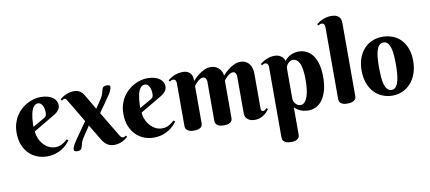

<svg xmlns="http://www.w3.org/2000/svg" viewBox="-84 -1082 3700 1654"><g transform="rotate(-10 1766.0 -255.0)"><path d="M187 -224.1Q187 -208.5 191.7 -190.2Q196.3 -171.9 205.1 -153.3Q213.9 -134.8 226.8 -117.9Q239.7 -101.1 256.6 -87.9Q273.4 -74.7 293.9 -66.9Q314.5 -59.1 338.9 -59.1Q356 -59.1 370.6 -63Q385.3 -66.9 397.9 -73.7Q410.6 -80.6 422.4 -89.6Q434.1 -98.6 445.8 -108.9L458 -97.2Q446.8 -82 429.2 -64Q411.6 -45.9 386.7 -30Q361.8 -14.2 328.6 -3.7Q295.4 6.8 252.9 6.8Q210.4 6.8 170.2 -8.5Q129.9 -23.9 98.6 -54.7Q67.4 -85.4 48.6 -131.3Q29.8 -177.2 29.8 -238.8Q29.8 -283.2 41 -320.3Q52.2 -357.4 71.5 -387.2Q90.8 -417 116.5 -439.5Q142.1 -461.9 170.4 -476.8Q198.7 -491.7 228.3 -499.3Q257.8 -506.8 285.2 -506.8Q321.3 -506.8 348.1 -499Q375 -491.2 392.8 -478Q410.6 -464.8 419.4 -447.5Q428.2 -430.2 428.2 -411.1Q428.2 -388.2 415 -369.9Q401.9 -351.6 379.9 -337.9ZM285.2 -323.2Q291.5 -327.1 295.7 -330.8Q299.8 -334.5 302.2 -339.6Q304.7 -344.7 305.9 -352.3Q307.1 -359.9 307.1 -371.1Q307.1 -383.3 304.4 -398.2Q301.8 -413.1 295.4 -426.3Q289.1 -439.5 279.3 -448.2Q269.5 -457 255.9 -457Q238.3 -457 225.8 -446.5Q213.4 -436 205.3 -419.4Q197.3 -402.8 192.6 -381.6Q188 -360.4 185.5 -338.9Q183.1 -317.4 182.6 -297.6Q182.1 -277.8 182.1 -264.2Z M741.7 -324.2 795.9 -404.8Q802.7 -415.5 807.4 -426.5Q812 -437.5 815.2 -448Q818.4 -458.5 820.6 -467.5Q822.8 -476.6 824.7 -482.9Q828.6 -495.6 837.9 -501.2Q847.2 -506.8 866.7 -506.8Q877.9 -506.8 886.5 -502.9Q895 -499 895 -490.2Q895 -476.1 885.3 -455.3Q875.5 -434.6 858.9 -411.1L768.1 -280.8L895 -68.8Q899.9 -60.1 904.1 -54.7Q908.2 -49.3 912.1 -46.4Q916 -43.5 919.9 -42.2Q923.8 -41 928.7 -41Q934.1 -41 939.5 -43.7Q944.8 -46.4 951.7 -51.8L961.9 -40Q950.7 -30.8 938.5 -21.7Q926.3 -12.7 911.4 -5.9Q896.5 1 878.7 5.4Q860.8 9.8 838.9 9.8Q814 9.8 795.9 1.2Q777.8 -7.3 764.4 -20Q751 -32.7 741.5 -47.4Q731.9 -62 725.1 -74.2L653.8 -192.9L587.9 -94.2Q581.1 -83.5 576.4 -72.5Q571.8 -61.5 568.6 -51Q565.4 -40.5 563.2 -31.5Q561 -22.5 559.1 -16.1Q555.2 -3.4 545.9 2.2Q536.6 7.8 517.1 7.8Q505.9 7.8 497.3 3.9Q488.8 0 488.8 -8.8Q488.8 -22.9 497.6 -41.7Q506.3 -60.5 524.9 -87.9L628.9 -235.8L511.7 -433.1Q505.9 -442.9 500.7 -449.5Q495.6 -456.1 485.8 -456.1Q476.6 -456.1 462.9 -444.8L453.1 -457Q464.4 -466.3 477.5 -475.3Q490.7 -484.4 506.1 -491.2Q521.5 -498 539.6 -502.4Q557.6 -506.8 578.1 -506.8Q601.1 -506.8 616.9 -499.8Q632.8 -492.7 643.8 -481.9Q654.8 -471.2 662.6 -458Q670.4 -444.8 677.7 -433.1Z M1121.1 -224.1Q1121.1 -208.5 1125.7 -190.2Q1130.4 -171.9 1139.2 -153.3Q1147.9 -134.8 1160.9 -117.9Q1173.8 -101.1 1190.7 -87.9Q1207.5 -74.7 1228 -66.9Q1248.5 -59.1 1272.9 -59.1Q1290 -59.1 1304.7 -63Q1319.3 -66.9 1332 -73.7Q1344.7 -80.6 1356.4 -89.6Q1368.2 -98.6 1379.9 -108.9L1392.1 -97.2Q1380.9 -82 1363.3 -64Q1345.7 -45.9 1320.8 -30Q1295.9 -14.2 1262.7 -3.7Q1229.5 6.8 1187 6.8Q1144.5 6.8 1104.2 -8.5Q1064 -23.9 1032.7 -54.7Q1001.5 -85.4 982.7 -131.3Q963.9 -177.2 963.9 -238.8Q963.9 -283.2 975.1 -320.3Q986.3 -357.4 1005.6 -387.2Q1024.9 -417 1050.5 -439.5Q1076.2 -461.9 1104.5 -476.8Q1132.8 -491.7 1162.4 -499.3Q1191.9 -506.8 1219.2 -506.8Q1255.4 -506.8 1282.2 -499Q1309.1 -491.2 1326.9 -478Q1344.7 -464.8 1353.5 -447.5Q1362.3 -430.2 1362.3 -411.1Q1362.3 -388.2 1349.1 -369.9Q1335.9 -351.6 1314 -337.9ZM1219.2 -323.2Q1225.6 -327.1 1229.7 -330.8Q1233.9 -334.5 1236.3 -339.6Q1238.8 -344.7 1240 -352.3Q1241.2 -359.9 1241.2 -371.1Q1241.2 -383.3 1238.5 -398.2Q1235.8 -413.1 1229.5 -426.3Q1223.1 -439.5 1213.4 -448.2Q1203.6 -457 1189.9 -457Q1172.4 -457 1159.9 -446.5Q1147.5 -436 1139.4 -419.4Q1131.3 -402.8 1126.7 -381.6Q1122.1 -360.4 1119.6 -338.9Q1117.2 -317.4 1116.7 -297.6Q1116.2 -277.8 1116.2 -264.2Z M1875 -43Q1875 -36.6 1873 -27.8Q1871.1 -19 1863.5 -11.2Q1856 -3.4 1840.8 2.2Q1825.7 7.8 1799.8 7.8Q1773.9 7.8 1759 1.7Q1744.1 -4.4 1736.6 -12.7Q1729 -21 1727.1 -29.8Q1725.1 -38.6 1725.1 -43.9V-389.2Q1725.1 -396 1723.1 -403.1Q1721.2 -410.2 1717.3 -416Q1713.4 -421.9 1707.5 -425.5Q1701.7 -429.2 1693.8 -429.2Q1680.7 -429.2 1668 -421.6Q1655.3 -414.1 1644.3 -404.3Q1633.3 -394.5 1625.2 -384.8Q1617.2 -375 1613.8 -370.1V-43Q1613.8 -36.6 1611.8 -27.8Q1609.9 -19 1602.3 -11.2Q1594.7 -3.4 1579.8 2.2Q1564.9 7.8 1539.1 7.8Q1513.2 7.8 1498.3 1.7Q1483.4 -4.4 1475.6 -12.7Q1467.8 -21 1465.8 -29.8Q1463.9 -38.6 1463.9 -43.9V-420.9Q1463.9 -435.1 1457.3 -445.6Q1450.7 -456.1 1435.1 -456.1Q1426.8 -456.1 1420.9 -453.1Q1415 -450.2 1408.2 -444.8L1397.9 -457Q1409.2 -466.3 1423.1 -475.3Q1437 -484.4 1453.1 -491.2Q1469.2 -498 1487.8 -502.4Q1506.3 -506.8 1526.9 -506.8Q1558.6 -506.8 1576.2 -496.3Q1593.8 -485.8 1602.1 -471.2Q1610.4 -456.5 1612.1 -440.7Q1613.8 -424.8 1613.8 -414.1Q1636.7 -439.9 1663.1 -460.4Q1673.8 -469.2 1686.8 -477.5Q1699.7 -485.8 1713.4 -492.4Q1727.1 -499 1741.7 -502.9Q1756.3 -506.8 1771 -506.8Q1799.3 -506.8 1819.3 -496.6Q1839.4 -486.3 1851.6 -471.9Q1863.8 -457.5 1869.4 -441.7Q1875 -425.8 1875 -414.1Q1898.4 -439.9 1924.3 -460.4Q1935.1 -469.2 1947.8 -477.5Q1960.4 -485.8 1974.4 -492.4Q1988.3 -499 2002.7 -502.9Q2017.1 -506.8 2031.7 -506.8Q2060.1 -506.8 2080.1 -496.3Q2100.1 -485.8 2112.3 -468.8Q2124.5 -451.7 2130.1 -430.2Q2135.7 -408.7 2135.7 -387.2V-85Q2135.7 -80.6 2136.2 -75.4Q2136.7 -70.3 2138.7 -65.7Q2140.6 -61 2144.8 -58.1Q2148.9 -55.2 2155.8 -55.2Q2165 -55.2 2172.4 -61.8Q2179.7 -68.4 2186 -75.2L2197.8 -64.9Q2190.9 -54.7 2179.7 -42.2Q2168.5 -29.8 2153.1 -18.6Q2137.7 -7.3 2117.4 0.2Q2097.2 7.8 2071.8 7.8Q2050.3 7.8 2034.4 2.2Q2018.6 -3.4 2007.6 -12.9Q1996.6 -22.5 1991.2 -35.4Q1985.8 -48.3 1985.8 -63V-389.2Q1985.8 -396 1983.9 -403.1Q1981.9 -410.2 1978.3 -416Q1974.6 -421.9 1968.8 -425.5Q1962.9 -429.2 1955.1 -429.2Q1941.9 -429.2 1929 -421.6Q1916 -414.1 1905 -404.3Q1894 -394.5 1886.2 -384.8Q1878.4 -375 1875 -370.1Z M2270 -420.9Q2270 -435.1 2263.4 -445.6Q2256.8 -456.1 2241.2 -456.1Q2232.9 -456.1 2227.1 -453.1Q2221.2 -450.2 2214.4 -444.8L2204.1 -457Q2215.3 -466.3 2229.2 -475.3Q2243.2 -484.4 2259.3 -491.2Q2275.4 -498 2293.9 -502.4Q2312.5 -506.8 2333 -506.8Q2355 -506.8 2370.6 -500Q2386.2 -493.2 2396.7 -483.6Q2407.2 -474.1 2412.6 -463.6Q2418 -453.1 2418.9 -445.8Q2428.7 -459.5 2442.1 -470.7Q2455.6 -481.9 2471.4 -490Q2487.3 -498 2505.1 -502.4Q2522.9 -506.8 2542 -506.8Q2581.1 -506.8 2612.8 -490.7Q2644.5 -474.6 2667.2 -442.9Q2689.9 -411.1 2702.1 -364.3Q2714.4 -317.4 2714.4 -255.9Q2714.4 -184.6 2699.5 -134.5Q2684.6 -84.5 2660.4 -52.7Q2636.2 -21 2605.2 -6.6Q2574.2 7.8 2542 7.8Q2515.1 7.8 2494.9 2.4Q2474.6 -2.9 2460 -10.7Q2445.3 -18.6 2435.5 -26.6Q2425.8 -34.7 2419.9 -40V198.2Q2419.9 204.6 2418 213.4Q2416 222.2 2408.4 230.2Q2400.9 238.3 2386 244.1Q2371.1 250 2345.2 250Q2319.3 250 2304.4 243.9Q2289.6 237.8 2281.7 229.2Q2273.9 220.7 2272 212.2Q2270 203.6 2270 198.2ZM2419.9 -109.9Q2419.9 -106 2423.3 -96.2Q2426.8 -86.4 2434.1 -76.2Q2441.4 -65.9 2452.9 -57.9Q2464.4 -49.8 2481 -49.8Q2502.4 -49.8 2517.6 -66.2Q2532.7 -82.5 2542.5 -110.6Q2552.2 -138.7 2556.6 -176Q2561 -213.4 2561 -255.9Q2561 -308.1 2555.4 -344.2Q2549.8 -380.4 2539.1 -402.6Q2528.3 -424.8 2513.4 -434.8Q2498.5 -444.8 2480 -444.8Q2469.2 -444.8 2458.5 -438.7Q2447.8 -432.6 2439.2 -423.6Q2430.7 -414.6 2425.3 -403.3Q2419.9 -392.1 2419.9 -381.8Z M2958 -43Q2958 -36.6 2955.8 -27.8Q2953.6 -19 2945.6 -11.2Q2937.5 -3.4 2922.1 2.2Q2906.7 7.8 2880.9 7.8Q2855 7.8 2840.3 1.7Q2825.7 -4.4 2818.6 -12.7Q2811.5 -21 2809.8 -29.8Q2808.1 -38.6 2808.1 -43.9V-673.8Q2808.1 -688 2801.5 -698.5Q2794.9 -709 2779.3 -709Q2771 -709 2764.9 -706.3Q2758.8 -703.6 2752 -698.2L2742.2 -710Q2753.4 -719.2 2767.1 -728.3Q2780.8 -737.3 2797.1 -744.1Q2813.5 -751 2832 -755.4Q2850.6 -759.8 2871.1 -759.8Q2902.8 -759.8 2920.4 -751.2Q2938 -742.7 2946.3 -730.2Q2954.6 -717.8 2956.3 -703.9Q2958 -689.9 2958 -679.2Z M3049.8 -250Q3049.8 -314 3068.4 -362.1Q3086.9 -410.2 3117.9 -442.4Q3148.9 -474.6 3189.9 -490.7Q3231 -506.8 3275.9 -506.8Q3320.8 -506.8 3361.8 -491.9Q3402.8 -477.1 3433.8 -446.3Q3464.8 -415.5 3483.4 -368.4Q3502 -321.3 3502 -256.8Q3502 -192.9 3483.4 -143.6Q3464.8 -94.2 3433.8 -60.5Q3402.8 -26.9 3361.8 -9.5Q3320.8 7.8 3275.9 7.8Q3231 7.8 3189.9 -8.5Q3148.9 -24.9 3117.9 -57.1Q3086.9 -89.4 3068.4 -137.7Q3049.8 -186 3049.8 -250ZM3350.1 -254.9Q3350.1 -293.9 3347.4 -330.3Q3344.7 -366.7 3336.9 -395Q3329.1 -423.3 3314.5 -440.2Q3299.8 -457 3275.9 -457Q3252 -457 3237.3 -439.2Q3222.7 -421.4 3214.8 -392.3Q3207 -363.3 3204.6 -326.2Q3202.1 -289.1 3202.1 -250Q3202.1 -210.9 3204.6 -173.6Q3207 -136.2 3214.8 -106.9Q3222.7 -77.6 3237.3 -59.8Q3252 -42 3275.9 -42Q3299.8 -42 3314.5 -60.5Q3329.1 -79.1 3336.9 -109.4Q3344.7 -139.6 3347.4 -177.7Q3350.1 -215.8 3350.1 -254.9Z"/></g></svg>

Font: Berkshire Swash
Style: Regular
Weight: 400
Designer: Astigmatic (AOETI)
Foundry: Astigmatic (AOETI)
Version: Version 1.001